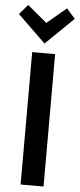

<svg xmlns="http://www.w3.org/2000/svg" viewBox="-64 -969 416 1001"><g transform="rotate(5 144.0 -468.0)"><path d="M84 0V-693H204V0ZM144 -743 -2 -885 42 -936 144 -851 245 -936 290 -885Z"/></g></svg>

Font: Ubuntu Sans SemiBold
Style: Regular
Weight: 600
Designer: Dalton Maag Ltd
Foundry: Dalton Maag Ltd
Version: Version 1.006; ttfautohint (v1.8.4.7-5d5b)